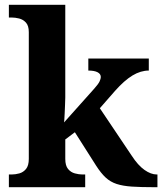

<svg xmlns="http://www.w3.org/2000/svg" viewBox="-20 -780 676 800"><path d="M17 0V-53H29Q44 -53 60.5 -57.5Q77 -62 88.5 -76Q100 -90 100 -118V-646Q100 -673 88 -686Q76 -699 59.5 -703Q43 -707 29 -707H17V-760H252V-374Q252 -361 251 -343Q250 -325 249.5 -308.5Q249 -292 248 -281Q247 -270 247 -270L373 -411Q390 -430 395 -441Q400 -452 400 -459Q400 -472 386.5 -479Q373 -486 348 -486V-536H600V-486Q566 -486 532 -465.5Q498 -445 459 -401L396 -329L529 -131Q555 -91 582 -72Q609 -53 633 -53H636V0H622Q567 0 529.5 -2.5Q492 -5 466 -13.5Q440 -22 420.5 -40Q401 -58 381 -89L292 -229L252 -199V-118Q252 -90 263.5 -76Q275 -62 292 -57.5Q309 -53 323 -53H335V0Z"/></svg>

Font: Noto Serif Test
Style: Regular
Weight: 400
Version: Version 1.000